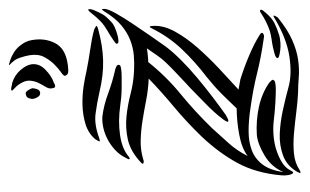

<svg xmlns="http://www.w3.org/2000/svg" viewBox="-148 -522 676 419"><g transform="rotate(-90 189.5 -313.0)"><path d="M377 -447Q372 -435 367.5 -427Q363 -419 351 -408Q346 -403 337.5 -399.5Q329 -396 321.5 -394Q314 -392 308.5 -392Q303 -392 303 -396Q303 -398 311.5 -403.5Q320 -409 323 -411Q335 -418 341.5 -422.5Q348 -427 352.5 -431.5Q357 -436 361.5 -441Q366 -446 373 -455Q378 -460 378.5 -456.5Q379 -453 377 -447ZM334 -436Q315 -431 299 -428.5Q283 -426 267 -425.5Q251 -425 233.5 -427Q216 -429 195 -434Q173 -439 150 -442Q127 -445 97 -434Q96 -434 93 -433Q90 -432 90 -433Q90 -435 92 -438Q94 -441 95 -443Q108 -458 128 -464Q148 -470 169.5 -470.5Q191 -471 210.5 -468Q230 -465 242 -462Q267 -457 291.5 -453.5Q316 -450 334 -445Q336 -444 340.5 -441.5Q345 -439 334 -436ZM257 -392Q257 -388 252.5 -387Q248 -386 247 -386Q241 -385 230 -385Q219 -385 208 -385Q197 -385 186 -386Q175 -387 169 -388Q134 -393 103.5 -388.5Q73 -384 56 -369Q51 -366 51 -369Q51 -371 52 -372Q52 -373 53 -374Q60 -389 71.5 -399.5Q83 -410 96 -416.5Q109 -423 122 -425.5Q135 -428 145 -427Q169 -424 194.5 -414.5Q220 -405 247 -399Q248 -399 252.5 -397Q257 -395 257 -392ZM377 -82Q378 -80 375.5 -76.5Q373 -73 371 -71Q359 -57 348 -51.5Q337 -46 321 -41Q313 -39 304.5 -38.5Q296 -38 288.5 -39Q281 -40 276 -41.5Q271 -43 272 -46Q273 -49 282 -51.5Q291 -54 296 -55Q306 -57 314 -58Q322 -59 332 -62Q352 -69 370 -81Q372 -83 374.5 -83Q377 -83 377 -82ZM360 -44Q334 -23 311.5 -13Q289 -3 268.5 0Q248 3 230 1.5Q212 0 197 0Q176 -1 153 -4Q130 -7 107 -9Q84 -11 63.5 -9Q43 -7 28 3Q23 6 22 5Q19 5 22 2Q22 1 23 -1Q36 -24 58.5 -32.5Q81 -41 106.5 -40Q132 -39 159 -33Q186 -27 208 -21Q236 -13 275.5 -19Q315 -25 360 -52Q366 -56 364 -51Q362 -46 360 -44ZM223 -53Q223 -51 218.5 -50Q214 -49 212 -49Q200 -48 175.5 -49.5Q151 -51 136 -53Q119 -55 102 -53.5Q85 -52 70 -47Q55 -42 44 -35Q33 -28 28 -19Q26 -16 24.5 -13Q23 -10 21 -11Q18 -13 16.5 -21Q15 -29 16 -38Q21 -92 43 -132.5Q65 -173 101 -211Q133 -244 165.5 -271Q198 -298 227 -326Q203 -327 180 -331.5Q157 -336 135 -339.5Q113 -343 92 -343.5Q71 -344 51 -338Q46 -336 42.5 -337.5Q39 -339 45 -344Q69 -366 94 -371.5Q119 -377 144 -374.5Q169 -372 194 -365.5Q219 -359 244 -358Q261 -357 278 -358.5Q295 -360 311.5 -366.5Q328 -373 343.5 -386Q359 -399 373 -422Q377 -428 378 -428Q379 -428 379 -424V-421Q378 -413 369 -397Q360 -381 347 -361.5Q334 -342 320.5 -322.5Q307 -303 297 -289Q285 -273 267 -255Q249 -237 228 -219.5Q207 -202 186 -186Q165 -170 148 -158Q146 -157 140.5 -154Q135 -151 133 -153Q132 -154 135 -159Q138 -164 140 -166Q145 -173 154.5 -183.5Q164 -194 175.5 -205Q187 -216 197.5 -226.5Q208 -237 216 -244Q232 -259 243 -269.5Q254 -280 262.5 -289Q271 -298 277.5 -307.5Q284 -317 293 -330Q288 -329 278 -328Q268 -327 263 -327Q232 -288 193.5 -256.5Q155 -225 119 -188Q104 -171 87 -152.5Q70 -134 58 -110Q75 -123 105 -128.5Q135 -134 162 -134Q179 -152 194.5 -167.5Q210 -183 230 -199Q264 -225 291 -253.5Q318 -282 336 -318Q340 -326 341 -323Q342 -320 342 -315Q343 -293 329.5 -268.5Q316 -244 295 -220Q274 -196 249 -172.5Q224 -149 203 -130Q208 -129 214 -128Q220 -127 225 -126Q251 -118 278 -106.5Q305 -95 322 -84Q329 -80 326 -77Q322 -73 314 -75Q272 -81 238.5 -89.5Q205 -98 162 -104Q136 -108 112.5 -108Q89 -108 70.5 -101Q52 -94 39.5 -77.5Q27 -61 23 -32Q34 -58 59 -73Q84 -88 104 -90Q135 -92 165 -85.5Q195 -79 218 -63Q219 -62 222.5 -58.5Q226 -55 223 -53ZM260 -503Q255 -502 245 -501.5Q235 -501 233 -509Q233 -512 241 -517.5Q249 -523 258 -532Q267 -541 274 -554Q281 -567 278 -586Q276 -597 272.5 -607Q269 -617 264 -622Q262 -625 259 -627.5Q256 -630 257 -631Q259 -631 261 -630Q263 -629 265 -629Q286 -622 297.5 -608.5Q309 -595 311 -581Q316 -553 304.5 -530.5Q293 -508 260 -503ZM218 -533Q207 -526 206 -536Q204 -543 209 -551Q214 -559 218 -567.5Q222 -576 222.5 -586.5Q223 -597 213 -611Q210 -615 204.5 -620Q199 -625 201 -625Q203 -627 209 -625.5Q215 -624 217 -624Q234 -619 245 -606.5Q256 -594 258 -583Q261 -566 247 -552Q233 -538 218 -533ZM183 -577Q182 -581 184 -587Q186 -593 192 -594Q197 -596 201 -590Q205 -584 206 -580Q206 -576 204 -570Q202 -564 197 -563Q191 -562 187.5 -567Q184 -572 183 -577Z"/></g></svg>

Font: Akronim
Style: Regular
Weight: 400
Designer: Grzegorz Klimczewski
Foundry: Fonty.PL
Version: Version 1.002